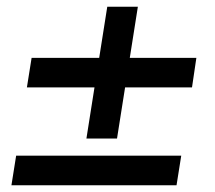

<svg xmlns="http://www.w3.org/2000/svg" viewBox="-20 -551 640 571"><path d="M237 -139 261 -291H60L74 -379H275L299 -531H390L366 -379H564L551 -291H352L328 -139ZM14 0 28 -88H519L505 0Z"/></svg>

Font: Mulish
Style: Bold Italic
Weight: 700
Italic angle: -9°
Designer: Vernon Adams
Foundry: Vernon Adams
Version: Version 3.603; ttfautohint (v1.8.3)